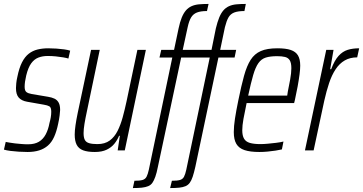

<svg xmlns="http://www.w3.org/2000/svg" viewBox="-26 -763 1842 974"><path d="M114 8Q92 8 69 6.5Q46 5 26.5 2.5Q7 0 -6 -4L3 -43Q10 -42 22.5 -39.5Q35 -37 50.5 -35.5Q66 -34 82.5 -32.5Q99 -31 116 -31Q150 -31 171.5 -44Q193 -57 206 -81.5Q219 -106 225 -139Q229 -153 231.5 -167.5Q234 -182 234 -196Q234 -218 224.5 -223.5Q215 -229 196 -232L111 -247Q83 -252 69 -268Q55 -284 55 -316Q55 -325 56.5 -340.5Q58 -356 62 -373Q71 -418 85.5 -446.5Q100 -475 120 -490.5Q140 -506 165 -512Q190 -518 219 -518Q240 -518 260.5 -516.5Q281 -515 299.5 -512.5Q318 -510 330 -506L321 -466Q312 -469 294.5 -472Q277 -475 257 -477Q237 -479 216 -479Q190 -479 169 -471Q148 -463 132.5 -442Q117 -421 107 -380Q103 -363 101 -349Q99 -335 99 -323Q99 -303 108 -296Q117 -289 135 -286L218 -272Q237 -269 250.5 -262.5Q264 -256 271.5 -242.5Q279 -229 279 -205Q279 -198 276.5 -177.5Q274 -157 269 -135Q261 -96 248.5 -68.5Q236 -41 217 -24.5Q198 -8 172.5 0Q147 8 114 8Z M455 8Q418 8 395.5 -0.5Q373 -9 363 -28.5Q353 -48 353 -80Q353 -100 357 -127.5Q361 -155 368 -189L436 -510H480L415 -199Q407 -162 402.5 -134.5Q398 -107 398 -88Q398 -65 404.5 -53Q411 -41 427 -36.5Q443 -32 468 -32Q506 -32 530.5 -50Q555 -68 570.5 -99Q586 -130 596.5 -168.5Q607 -207 616 -249L671 -510H714L607 0H571L582 -74H578Q569 -52 554 -33.5Q539 -15 515 -3.5Q491 8 455 8Z M648 191 656 154Q683 154 697 150Q711 146 717.5 133.5Q724 121 729 98L848 -471H783L792 -510H857L880 -619Q887 -652 896 -674Q905 -696 917 -710Q929 -724 945.5 -731.5Q962 -739 983 -741Q1004 -743 1032 -743L1024 -707Q992 -707 973 -699.5Q954 -692 943.5 -674.5Q933 -657 926 -625L901 -510H983L974 -471H893L775 83Q769 114 762 133.5Q755 153 747 164.5Q739 176 725.5 181.5Q712 187 693.5 189Q675 191 648 191ZM837 191 846 154Q873 154 887 150Q901 146 907.5 133.5Q914 121 919 98L1038 -471H973L982 -510H1047L1069 -619Q1077 -652 1086 -674Q1095 -696 1107 -710Q1119 -724 1135.5 -731.5Q1152 -739 1173 -741Q1194 -743 1221 -743L1214 -707Q1181 -707 1162 -699.5Q1143 -692 1133 -674.5Q1123 -657 1115 -625L1091 -510H1172L1164 -471H1082L965 83Q958 114 951.5 133.5Q945 153 936.5 164.5Q928 176 915 181.5Q902 187 883.5 189Q865 191 837 191Z M1290 8Q1243 8 1214.5 -1.5Q1186 -11 1173 -33Q1160 -55 1160 -93Q1160 -122 1166 -161.5Q1172 -201 1183 -254Q1198 -328 1212 -378.5Q1226 -429 1245.5 -459.5Q1265 -490 1297 -504Q1329 -518 1381 -518Q1424 -518 1449 -509.5Q1474 -501 1485.5 -482Q1497 -463 1497 -430Q1497 -412 1493.5 -385Q1490 -358 1484 -325Q1478 -292 1470 -256L1466 -240H1225Q1215 -193 1209 -159.5Q1203 -126 1203 -102Q1203 -75 1212 -59.5Q1221 -44 1241.5 -38Q1262 -32 1295 -32Q1312 -32 1333 -34Q1354 -36 1375 -38.5Q1396 -41 1412 -45L1404 -5Q1391 -2 1372 1Q1353 4 1331.5 6Q1310 8 1290 8ZM1233 -278H1431L1434 -298Q1440 -327 1446 -360Q1452 -393 1452 -417Q1452 -444 1444 -457Q1436 -470 1420 -474Q1404 -478 1380 -478Q1345 -478 1322.5 -471Q1300 -464 1285 -443Q1270 -422 1258.5 -382.5Q1247 -343 1233 -278Z M1521 0 1629 -510H1666L1649 -412H1654Q1671 -457 1691.5 -479.5Q1712 -502 1737.5 -510Q1763 -518 1796 -518L1786 -472Q1750 -472 1723 -456.5Q1696 -441 1676.5 -411.5Q1657 -382 1643.5 -341.5Q1630 -301 1619 -252L1565 0Z"/></svg>

Font: Saira Condensed ExtraLight
Style: Italic
Weight: 250
Width: 3
Italic angle: -12°
Designer: Hector Gatti with collaboration of the Omnibus-Type team
Foundry: Omnibus-Type
Version: Version 1.101